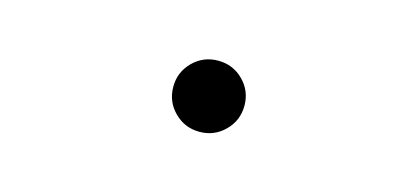

<svg xmlns="http://www.w3.org/2000/svg" viewBox="-32 -625 1064 489"><g transform="rotate(15 500.0 -380.0)"><path d="M433.6 -313.5Q406.2 -340.8 406.2 -379.9Q406.2 -418.9 433.6 -446.3Q460.9 -473.6 500 -473.6Q539.1 -473.6 566.4 -446.3Q593.8 -418.9 593.8 -379.9Q593.8 -340.8 566.4 -313.5Q539.1 -286.1 500 -286.1Q460.9 -286.1 433.6 -313.5Z"/></g></svg>

Font: GenEi Gothic M Light
Style: Regular
Weight: 300
Designer: o_tamon (Modified); [Source Han Sans]
Ryoko NISHIZUKA  (kana & ideographs); Paul D. Hunt (Latin, Greek & Cyrillic); Wenl
Version: Version 1.1a;Original Version 1.004